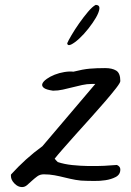

<svg xmlns="http://www.w3.org/2000/svg" viewBox="-20 -759 534 780"><path d="M24.4 -43.9Q24.4 -45.9 24.4 -47.9Q24.4 -49.8 25.4 -50.8Q53.7 -82 85.4 -110.8Q117.2 -139.6 152.3 -165L367.2 -418H353.5Q333 -418 313.5 -413.6Q293.9 -409.2 274.4 -404.3Q254.9 -399.4 235.4 -395Q215.8 -390.6 195.3 -390.6Q167 -394.5 157.7 -402.3Q148.4 -410.2 152.3 -419.4Q156.2 -428.7 169.9 -438.5Q183.6 -448.2 202.1 -455.6Q220.7 -462.9 241.2 -466.3Q261.7 -469.7 278.3 -467.8Q316.4 -477.5 344.2 -480Q372.1 -482.4 407.2 -482.4Q435.5 -482.4 452.1 -472.2Q468.8 -461.9 468.8 -429.7Q468.8 -422.9 451.7 -400.9Q434.6 -378.9 408.2 -348.1Q381.8 -317.4 350.1 -282.2Q318.4 -247.1 288.6 -213.9Q258.8 -180.7 235.4 -153.8Q211.9 -127 202.1 -114.3Q203.1 -112.3 208 -107.4Q212.9 -102.5 214.8 -100.6Q241.2 -91.8 273.9 -88.4Q306.6 -85 339.8 -84.5Q373 -84 403.3 -85.4Q433.6 -86.9 455.1 -88.9Q462.9 -85 465.8 -80.6Q468.8 -76.2 468.8 -70.3Q468.8 -49.8 450.2 -40Q431.6 -30.3 408.2 -26.9Q384.8 -23.4 362.3 -23.9Q339.8 -24.4 332 -24.4Q308.6 -24.4 287.1 -28.3Q265.6 -32.2 244.1 -37.6Q222.7 -43 201.7 -46.9Q180.7 -50.8 158.2 -50.8Q142.6 -50.8 131.3 -42.5Q120.1 -34.2 109.9 -24.9Q99.6 -15.6 90.3 -7.3Q81.1 1 69.3 1Q52.7 1 38.6 -13.7Q24.4 -28.3 24.4 -43.9ZM369.1 -739.3Q385.7 -738.3 383.8 -723.1Q381.8 -708 369.6 -687Q357.4 -666 338.9 -642.6Q320.3 -619.1 301.8 -602.1Q283.2 -585 269 -578.1Q254.9 -571.3 252.9 -583Q256.8 -592.8 270.5 -616.2Q284.2 -639.6 301.8 -664.6Q319.3 -689.5 337.4 -710.9Q355.5 -732.4 369.1 -739.3Z"/></svg>

Font: La Belle Aurore
Style: Regular
Weight: 400
Version: Version 1.001 2001